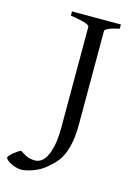

<svg xmlns="http://www.w3.org/2000/svg" viewBox="-214 -677 641 926"><g transform="rotate(15 106.0 -214.5)"><path d="M271 -594.2Q237.8 -587.4 219 -579.1Q200.2 -570.8 200.2 -564V-100.1Q200.2 -42 192.1 -3.2Q184.1 35.6 170.7 62.5Q157.2 89.4 139.6 107.2Q122.1 125 103 140.6Q89.8 151.4 74 159.7Q58.1 168 42 173.8Q25.9 179.7 11.5 182.6Q-2.9 185.5 -12.2 185.5Q-26.9 185.5 -41.5 180.9Q-56.2 176.3 -67.4 170.2Q-78.6 164.1 -85.7 157.5Q-92.8 150.9 -92.8 146.5Q-92.8 142.6 -86.4 135.3Q-80.1 127.9 -71.3 120.6Q-62.5 113.3 -52.7 106.7Q-43 100.1 -36.1 97.7Q-22.5 106.4 -12.2 112.1Q-2 117.7 6.8 120.6Q15.6 123.5 23.7 124.5Q31.7 125.5 41 125.5Q53.7 125.5 68.1 117.2Q82.5 108.9 94.5 87.6Q106.4 66.4 114.3 29.3Q122.1 -7.8 122.1 -64.9V-564Q122.1 -566.9 118.2 -570.3Q114.3 -573.7 103.8 -577.6Q93.3 -581.5 74.7 -585.7Q56.2 -589.8 26.9 -594.2V-615.2H271Z"/></g></svg>

Font: Gentium Plus Am
Style: Regular
Weight: 400
Designer: J. Victor Gaultney, Annie Olsen, Iska Routamaa, Becca Hirsbrunner
Foundry: SIL International
Version: Version 5.000